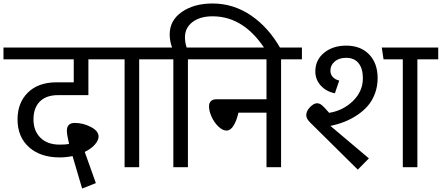

<svg xmlns="http://www.w3.org/2000/svg" viewBox="-40 -963 2544 1106"><path d="M294.9 -415Q225.6 -415 189.2 -377.9Q152.8 -340.8 152.8 -274.9Q152.8 -209.5 192.9 -169.7Q232.9 -129.9 304.2 -129.9Q340.3 -129.9 357.9 -133.8Q345.2 -187.5 345.2 -210Q345.2 -254.9 391.1 -254.9Q438.5 -254.9 483.2 -231.7Q527.8 -208.5 527.8 -176.8Q527.8 -154.8 506.6 -130.4Q485.4 -106 448.2 -87.9L512.2 91.8L433.1 123L377.9 -64Q341.3 -56.2 304.2 -56.2Q192.4 -56.2 126.7 -115.5Q61 -174.8 61 -274.9Q61 -371.6 121.1 -430.2Q181.2 -488.8 285.2 -488.8H384.8V-621.1H-20V-689H601.1V-621.1H469.2V-415Z M881.3 -689V-621.1H761.7V0H677.7V-621.1H560.5V-689Z M1184.6 -942.9Q1304.2 -942.9 1405.5 -874.3Q1506.8 -805.7 1576.2 -683.1L1498.5 -661.1Q1372.6 -869.1 1184.6 -869.1Q1112.3 -869.1 1068.8 -835.9Q1025.4 -802.7 1025.4 -748Q1025.4 -718.8 1035.2 -689H1162.1V-621.1H1042.5V0H958.5V-621.1H841.3V-689H951.2Q937.5 -726.6 937.5 -765.1Q937.5 -845.7 1007.6 -894.3Q1077.6 -942.9 1184.6 -942.9Z M1699.2 -689V-621.1H1579.1V0H1495.1V-314H1333.5Q1323.2 -268.6 1305.7 -239.7Q1288.1 -210.9 1264.2 -210.9Q1242.2 -210.9 1218.3 -233.9Q1194.3 -256.8 1179.2 -289.6Q1164.1 -322.3 1164.1 -350.1Q1164.1 -370.1 1175 -380.6Q1186 -391.1 1205.1 -391.1H1495.1V-621.1H1092.3V-689Z M2135.3 -513.2Q2135.3 -465.8 2120.1 -424.8Q2105 -383.8 2079.3 -354Q2053.7 -324.2 2018.3 -300.5Q1982.9 -276.9 1944.6 -261.7Q1906.2 -246.6 1863.3 -237.8L2085 -50.8L2021 14.2L1747.1 -256.8Q1724.1 -279.8 1724.1 -298.8Q1724.1 -323.2 1745.8 -345.7Q1767.6 -368.2 1786.1 -368.2Q1801.3 -368.2 1815.4 -356.2Q1829.6 -344.2 1856 -313Q1936 -325.7 1993.2 -381.3Q2050.3 -437 2050.3 -512.2Q2050.3 -567.9 2025.6 -598.9Q2001 -629.9 1954.1 -629.9Q1912.6 -629.9 1887.9 -608.6Q1863.3 -587.4 1863.3 -556.2Q1863.3 -534.2 1877.2 -519.3Q1891.1 -504.4 1914.1 -499L1889.2 -425.8Q1839.8 -435.1 1808.1 -469.7Q1776.4 -504.4 1776.4 -551.8Q1776.4 -617.7 1826.9 -658.9Q1877.4 -700.2 1954.1 -700.2Q2037.6 -700.2 2086.4 -649.4Q2135.3 -598.6 2135.3 -513.2ZM2484.4 -689V-621.1H2364.3V0H2280.3V-621.1H2169.4L2159.2 -689Z"/></svg>

Font: FiraGO
Style: Regular
Weight: 400
Designer: bBox Type
Foundry: bBox Type GmbH
Version: Version 1.001;PS 001.001;hotconv 1.0.88;makeotf.lib2.5.64775